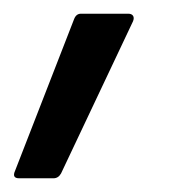

<svg xmlns="http://www.w3.org/2000/svg" viewBox="-41 -127 281 280"><path d="M-13 133Q-24 133 -19 122L67 -99Q70 -107 77 -107H146Q151 -107 153 -104Q155 -101 153 -96L48 126Q44 133 37 133Z"/></svg>

Font: Sofia Sans Semi Condensed
Style: Italic
Weight: 400
Italic angle: -9°
Designer: Botio Nikoltchev, Ani Petrova
Foundry: lettersoup
Version: Version 4.101